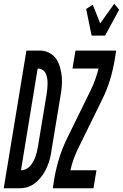

<svg xmlns="http://www.w3.org/2000/svg" viewBox="-65 -1005 656 1025"><path d="M-45 0 76 -735H152Q178 -734 200.5 -721.5Q223 -709 236 -689Q249 -669 256 -643.5Q263 -618 265 -592.5Q267 -567 264.5 -540.5Q262 -514 257 -487L210 -203Q208 -186 204 -168.5Q200 -151 194 -134Q188 -117 180 -100.5Q172 -84 161 -68.5Q150 -53 136.5 -40Q123 -27 107.5 -17.5Q92 -8 74.5 -4Q57 0 40 0ZM47 -96Q60 -96 73 -102Q86 -108 95.5 -118.5Q105 -129 112 -141.5Q119 -154 123.5 -166.5Q128 -179 131.5 -192.5Q135 -206 137 -219L184 -503Q186 -517 187.5 -531Q189 -545 189 -559Q189 -573 187 -586.5Q185 -600 179.5 -612Q174 -624 162.5 -631.5Q151 -639 137 -639H136ZM424 -815 395 -957 430 -980 470 -880 545 -985 571 -953 496 -815ZM217 0 224 -46Q233 -101 249.5 -155.5Q266 -210 291 -262L420 -525Q433 -552 443.5 -581Q454 -610 461 -639H322L338 -735H555L548 -689Q539 -634 522.5 -579.5Q506 -525 480 -473L351 -210Q338 -183 327.5 -154Q317 -125 311 -96H450L434 0Z"/></svg>

Font: Iosevka Curly
Style: Bold Italic
Weight: 700
Italic angle: -9°
Monospace: yes
Designer: Belleve Invis
Foundry: Belleve Invis
Version: Version 22.1.2; ttfautohint (v1.8.4)